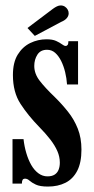

<svg xmlns="http://www.w3.org/2000/svg" viewBox="-20 -675 345 706"><path d="M156.5 11Q127 11 111.8 3.8Q96.5 -3.5 88.5 -10.8Q80.5 -18 72.5 -18Q65.5 -18 63 -13.5Q60.5 -9 60.5 0H26V-163.5H66.5Q69.5 -136.5 76.8 -112Q84 -87.5 95 -68.2Q106 -49 121.2 -37.8Q136.5 -26.5 154.5 -26.5Q171 -26.5 181 -33Q191 -39.5 195.5 -51Q200 -62.5 200 -77Q200 -98.5 191 -119.2Q182 -140 165 -162Q148 -184 123.5 -209Q83.5 -250 55.5 -293Q27.5 -336 27.5 -399Q27.5 -445.5 45.2 -474.2Q63 -503 91.2 -516.8Q119.5 -530.5 151 -530.5Q173 -530.5 186.2 -524.5Q199.5 -518.5 207.8 -512.2Q216 -506 221.5 -506Q226 -506 228.8 -510Q231.5 -514 231.5 -523.5H267V-364.5H226.5Q225 -387.5 219.5 -410Q214 -432.5 204.8 -451Q195.5 -469.5 182.8 -480.8Q170 -492 153 -492Q129 -492 117.5 -474Q106 -456 106 -432.5Q106 -404 125.8 -378.2Q145.5 -352.5 181.5 -318Q207.5 -292.5 230 -264.2Q252.5 -236 266 -202Q279.5 -168 279.5 -125Q279.5 -77 264 -47Q248.5 -17 220.8 -3Q193 11 156.5 11ZM108 -543 81 -572 174.5 -642.5Q182 -648 189.2 -651.5Q196.5 -655 203 -655Q212 -655 218.8 -650.5Q225.5 -646 229 -639.5Q232.5 -633.5 232.5 -626Q232.5 -616.5 225.5 -608.2Q218.5 -600 205 -594.5Z"/></svg>

Font: Imbue Thin 10pt
Style: Bold
Weight: 700
Version: Version 1.102